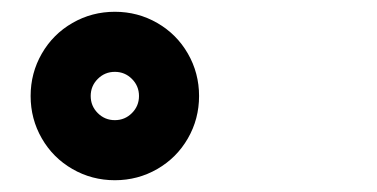

<svg xmlns="http://www.w3.org/2000/svg" viewBox="-20 -869 640 326"><path d="M32 -706Q32 -745 51 -778Q70 -811 103 -830Q136 -849 175 -849Q214 -849 247 -830Q280 -811 299 -778Q318 -745 318 -706Q318 -667 299 -634Q280 -601 247 -582Q214 -563 175 -563Q136 -563 103 -582Q70 -601 51 -634Q32 -667 32 -706ZM216 -706Q216 -723 204 -735Q192 -747 175 -747Q158 -747 146 -735Q134 -723 134 -706Q134 -689 146 -677Q158 -665 175 -665Q192 -665 204 -677Q216 -689 216 -706Z"/></svg>

Font: Tsukimi Rounded
Style: Bold
Weight: 700
Designer: Takashi Funayama
Foundry: Takashi Funayama
Version: Version 1.032; ttfautohint (v1.8.3)